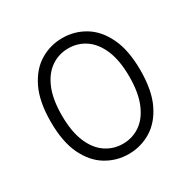

<svg xmlns="http://www.w3.org/2000/svg" viewBox="-158 -852 1011 1016"><g transform="rotate(-30 348.0 -344.0)"><path d="M347.9 10Q421.7 10 483.9 -27.5Q546.1 -65 583.9 -143Q621.7 -221 621.7 -344Q621.7 -466 583.9 -544.5Q546.1 -623 483.9 -660.5Q421.7 -698 347.9 -698Q274.3 -698 211.9 -660.5Q149.6 -623 111.8 -544.5Q74.1 -466 74.1 -344Q74.1 -221 111.8 -143Q149.6 -65 211.9 -27.5Q274.3 10 347.9 10ZM347.9 -52.3Q290.1 -52.3 243.1 -84.3Q196.1 -116.3 168.9 -181.1Q141.8 -246 141.8 -344Q141.8 -442 168.9 -506.5Q196.1 -571 243.1 -603Q290.1 -634.9 347.9 -634.9Q406.4 -634.9 453 -603Q499.6 -571 526.8 -506.5Q554 -442 554 -344Q554 -246 526.8 -181.1Q499.6 -116.3 453 -84.3Q406.4 -52.3 347.9 -52.3Z"/></g></svg>

Font: Roundo Variable
Style: Regular
Weight: 200
Designer: Shiva Nallaperumal
Foundry: Indian Type Foundry
Version: Version 2.000